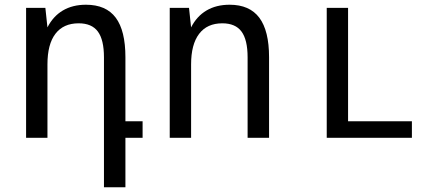

<svg xmlns="http://www.w3.org/2000/svg" viewBox="-20 -580 1846 808"><path d="M507.8 208V0H580.1V-69.8H507.8V-338.9Q507.8 -451.2 467 -505.6Q426.3 -560.1 341.8 -560.1Q285.6 -560.1 244.6 -535.9Q203.6 -511.7 179.7 -464.8L170.9 -546.9H89.8V0H179.7V-309.1Q179.7 -394 213.4 -438Q247.1 -481.9 311 -481.9Q366.2 -481.9 391.8 -447.3Q417.5 -412.6 417.5 -338.9V208Z M784.2 0V-309.1Q784.2 -393.1 817.9 -437.5Q851.6 -481.9 915.5 -481.9Q970.7 -481.9 996.3 -447.3Q1022 -412.6 1022 -338.9V0H1112.3V-338.9Q1112.3 -450.7 1071.3 -505.4Q1030.3 -560.1 946.3 -560.1Q890.1 -560.1 849.1 -535.9Q808.1 -511.7 784.2 -464.8L775.4 -546.9H694.3V0Z M1713.4 0V-69.8H1444.8V-546.9H1355V0Z"/></svg>

Font: Hack Dev
Style: Regular
Weight: 400
Designer: Christopher Simpkins
Foundry: Christopher Simpkins
Version: Version 2.0315